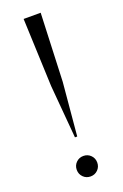

<svg xmlns="http://www.w3.org/2000/svg" viewBox="-139 -746 509 793"><g transform="rotate(-20 115.0 -349.0)"><path d="M115 4Q96 4 83 -9Q70 -22 70 -41Q70 -60 83 -73Q96 -86 115 -86Q134 -86 147 -73Q160 -60 160 -41Q160 -22 147 -9Q134 4 115 4ZM119 -170H109L89 -403L77 -702H152L140 -403Z"/></g></svg>

Font: Cinzel
Style: Regular
Weight: 400
Designer: Natanael Gama
Version: Version 2.000